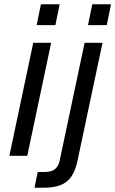

<svg xmlns="http://www.w3.org/2000/svg" viewBox="-20 -731 541 901"><path d="M24 0 136 -530H220L108 0ZM152 -613 172 -711H260L240 -613ZM142 150 157 76H190Q210 76 224 70.5Q238 65 247.5 52.5Q257 40 261 18L377 -530H461L344 22Q334 70 314.5 98Q295 126 263 138Q231 150 183 150ZM393 -613 413 -711H501L481 -613Z"/></svg>

Font: Geist
Style: Italic
Weight: 400
Italic angle: -12°
Designer: Basement.studio, Andrés Briganti, Mateo Zaragoza
Foundry: Basement.studio, Vercel, Andrés Briganti, Guido Ferreyra, Mateo Zaragoza
Version: Version 1.500